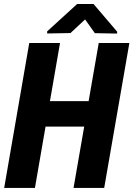

<svg xmlns="http://www.w3.org/2000/svg" viewBox="-20 -922 655 942"><path d="M460.4 -425.8 438.5 -300.8H156.2L178.2 -425.8ZM274.4 -710.9 151.4 0H0.5L123.5 -710.9ZM614.7 -710.9 491.2 0H340.8L464.4 -710.9ZM439 -902.3 554.7 -766.6V-757.3L445.3 -759.3L397.5 -826.7L325.7 -759.8L211.4 -757.8V-768.1L358.4 -902.3Z"/></svg>

Font: Roboto Condensed ExtraBold
Style: Italic
Weight: 800
Italic angle: -12°
Designer: Christian Robertson
Foundry: Google
Version: Version 3.008; 2023